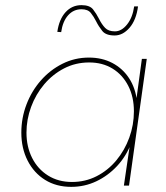

<svg xmlns="http://www.w3.org/2000/svg" viewBox="-20 -722 647 747"><path d="M257 5Q199 5 155.5 -22Q112 -49 87.5 -97Q63 -145 63 -206Q63 -263 83 -315.5Q103 -368 139 -409Q175 -450 223 -474Q271 -498 326 -498Q377 -498 417 -477Q457 -456 482 -418Q507 -380 513 -328L509 -324L532 -493H551L482 0H462L487 -170L491 -166Q471 -114 435.5 -76Q400 -38 354.5 -16.5Q309 5 257 5ZM260 -14Q312 -14 356 -36.5Q400 -59 432.5 -98Q465 -137 483 -186.5Q501 -236 501 -289Q501 -345 479 -388Q457 -431 418 -455Q379 -479 327 -479Q274 -479 229.5 -456Q185 -433 152 -394Q119 -355 101 -306Q83 -257 83 -206Q83 -151 105 -107.5Q127 -64 167 -39Q207 -14 260 -14ZM426 -584Q392 -584 378 -601.5Q364 -619 354 -639Q345 -657 333.5 -671.5Q322 -686 297 -686Q266 -686 245 -662.5Q224 -639 218 -597L203 -598Q210 -647 235 -674.5Q260 -702 297 -702Q329 -702 342 -685.5Q355 -669 365 -649Q376 -627 389 -613.5Q402 -600 427 -600Q453 -600 474.5 -627Q496 -654 502 -697H517Q510 -644 484 -614Q458 -584 426 -584Z"/></svg>

Font: Hanken Grotesk Thin
Style: Italic
Weight: 250
Italic angle: -8°
Designer: Alfredo Marco Pradil
Foundry: Hanken Design Co.
Version: Version 3.013